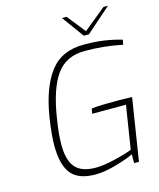

<svg xmlns="http://www.w3.org/2000/svg" viewBox="-134 -1017 923 1116"><g transform="rotate(-15 328.0 -458.5)"><path d="M112 -218Q112 -282 127 -380Q154 -554 224 -647.5Q294 -741 428 -741Q498 -741 551.5 -733Q605 -725 656 -710L651 -681Q540 -704 426 -704Q311 -704 252.5 -620.5Q194 -537 168 -368Q153 -277 153 -213Q153 -118 190.5 -75Q228 -32 312 -32Q360 -32 429.5 -48.5Q499 -65 535 -80L576 -340H373L378 -370Q402 -374 447.5 -375Q493 -376 548 -376Q574 -376 622 -374L563 0H534V-53Q498 -35 427 -14.5Q356 6 301 6Q200 6 156 -47.5Q112 -101 112 -218ZM347 -923H375L462 -813L597 -923H624L474 -791H443Z"/></g></svg>

Font: Exo ExtraLight
Style: Italic
Weight: 275
Italic angle: -9°
Designer: Natanael Gama
Foundry: Natanael Gama
Version: Version 1.500; ttfautohint (v1.6)